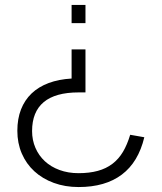

<svg xmlns="http://www.w3.org/2000/svg" viewBox="-20 -560 652 775"><path d="M50 -32Q50 -80.5 64.8 -118.3Q79.5 -156 107.5 -182.8Q135.5 -209.5 176.3 -224.8Q217 -240 269 -243V-360.5H325V-187H297.5Q203.5 -187 156.5 -147.8Q109.5 -108.5 109.5 -31Q109.5 5.5 123 36.7Q136.5 68 161 90.7Q185.5 113.5 220.3 126.2Q255 139 297 139Q341 139 374.8 129.7Q408.5 120.5 433.8 101.2Q459 82 476.3 53Q493.5 24 505.5 -16L562.5 -6Q538.5 94.5 471.8 144.7Q405 195 297.5 195Q242.5 195 197 178.2Q151.5 161.5 118.8 131.5Q86 101.5 68 59.7Q50 18 50 -32ZM325 -540V-466.5H269V-540Z"/></svg>

Font: Vela Sans Light
Style: Regular
Weight: 300
Designer: Principal design: Mikhail Sharanda - project Manrope.
Design modification: Ravid Balaliev
Foundry: Mikhail Sharanda
Version: Version 1.001